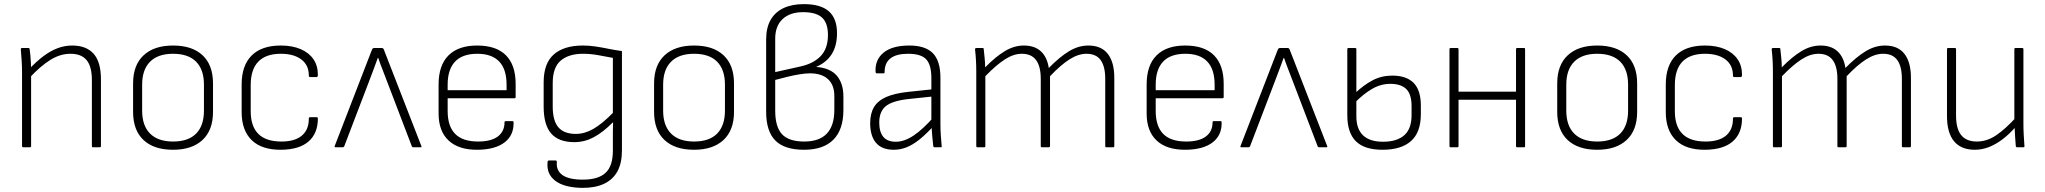

<svg xmlns="http://www.w3.org/2000/svg" viewBox="-20 -715 9929 932"><path d="M432 0Q426 0 426 -6V-326Q426 -392 400.5 -423Q375 -454 322 -454Q272 -454 224 -424Q176 -394 122 -336V-380Q157 -417 191 -442.5Q225 -468 259.5 -481Q294 -494 330 -494Q399 -494 434.5 -454Q470 -414 470 -330V-6Q470 0 464 0ZM93 0Q87 0 87 -6V-367Q87 -393 85 -422.5Q83 -452 81 -475Q81 -482 87 -482H118Q123 -482 124 -476Q126 -463 127.5 -445.5Q129 -428 130 -410Q131 -392 131 -375V-359V-6Q131 0 125 0Z M820 12Q727 12 676.5 -35.5Q626 -83 626 -172V-310Q626 -399 677 -446.5Q728 -494 820 -494Q913 -494 963.5 -446.5Q1014 -399 1014 -310V-172Q1014 -83 963 -35.5Q912 12 820 12ZM820 -28Q894 -28 932 -66.5Q970 -105 970 -178V-304Q970 -377 932 -415.5Q894 -454 820 -454Q747 -454 708.5 -415.5Q670 -377 670 -304V-178Q670 -105 708.5 -66.5Q747 -28 820 -28Z M1345 12Q1251 13 1202 -34.5Q1153 -82 1153 -171V-305Q1153 -397 1201.5 -445.5Q1250 -494 1343 -494Q1399 -494 1439.5 -476.5Q1480 -459 1501.5 -427.5Q1523 -396 1523 -352Q1523 -341 1517 -341H1485Q1479 -341 1479 -349Q1479 -399 1442.5 -426.5Q1406 -454 1343 -454Q1271 -454 1234 -416Q1197 -378 1197 -302V-175Q1197 -102 1234 -65Q1271 -28 1346 -28Q1411 -28 1445 -56.5Q1479 -85 1479 -138Q1479 -146 1484 -146H1517Q1523 -146 1523 -140Q1523 -68 1478 -28.5Q1433 11 1345 12Z M1609 0Q1602 0 1605 -7L1786 -475Q1790 -482 1796 -482H1833Q1840 -482 1843 -475L2025 -7Q2029 0 2021 0H1986Q1981 0 1979 -5L1861 -314Q1850 -344 1838 -374Q1826 -404 1816 -434H1814Q1803 -404 1791.5 -373Q1780 -342 1768 -311L1651 -5Q1648 0 1644 0Z M2299 12Q2207 13 2158 -32.5Q2109 -78 2109 -164V-305Q2109 -398 2157 -446Q2205 -494 2296 -494Q2389 -494 2436 -446.5Q2483 -399 2483 -308V-244Q2483 -238 2477 -238H2153V-176Q2153 -102 2189.5 -65Q2226 -28 2301 -28Q2364 -28 2396.5 -52.5Q2429 -77 2429 -121Q2429 -127 2435 -127H2467Q2473 -127 2473 -122Q2475 -59 2429.5 -24Q2384 11 2299 12ZM2153 -277H2439V-304Q2439 -379 2403 -416.5Q2367 -454 2297 -454Q2225 -454 2189 -416Q2153 -378 2153 -304Z M2808 197Q2720 196 2676 163Q2632 130 2638 72Q2638 64 2645 64H2677Q2683 64 2683 71Q2679 113 2710.5 135Q2742 157 2809 157Q2884 157 2919.5 124Q2955 91 2955 16V-35Q2955 -56 2955 -77.5Q2955 -99 2956 -120L2955 -121Q2906 -72 2861.5 -48.5Q2817 -25 2768 -25Q2692 -25 2655.5 -67Q2619 -109 2619 -197V-315Q2619 -408 2668.5 -451Q2718 -494 2809 -494Q2840 -494 2870 -489.5Q2900 -485 2932 -478.5Q2964 -472 2999 -467V15Q2999 76 2977.5 116Q2956 156 2913.5 176.5Q2871 197 2808 197ZM2775 -65Q2818 -65 2860.5 -89.5Q2903 -114 2955 -167V-434Q2919 -441 2882.5 -447.5Q2846 -454 2810 -454Q2741 -454 2702 -421Q2663 -388 2663 -312V-198Q2663 -129 2690.5 -97Q2718 -65 2775 -65Z M3349 12Q3256 12 3205.5 -35.5Q3155 -83 3155 -172V-310Q3155 -399 3206 -446.5Q3257 -494 3349 -494Q3442 -494 3492.5 -446.5Q3543 -399 3543 -310V-172Q3543 -83 3492 -35.5Q3441 12 3349 12ZM3349 -28Q3423 -28 3461 -66.5Q3499 -105 3499 -178V-304Q3499 -377 3461 -415.5Q3423 -454 3349 -454Q3276 -454 3237.5 -415.5Q3199 -377 3199 -304V-178Q3199 -105 3237.5 -66.5Q3276 -28 3349 -28Z M3883 12Q3788 12 3743.5 -33Q3699 -78 3699 -173V-523Q3699 -580 3720.5 -618Q3742 -656 3783 -675.5Q3824 -695 3882 -695Q3964 -695 4003.5 -660Q4043 -625 4043 -554Q4043 -493 4017.5 -452.5Q3992 -412 3943 -391V-390Q4010 -385 4042 -347.5Q4074 -310 4074 -247V-181Q4074 -86 4025.5 -37Q3977 12 3883 12ZM3884 -28Q3957 -28 3993.5 -66.5Q4030 -105 4030 -181V-249Q4030 -302 3999.5 -330.5Q3969 -359 3912 -359Q3891 -359 3862.5 -354.5Q3834 -350 3803.5 -342.5Q3773 -335 3743 -327V-178Q3743 -99 3776 -63.5Q3809 -28 3884 -28ZM3743 -365 3864 -392Q3929 -406 3964 -443Q3999 -480 3999 -545Q3999 -603 3970.5 -629.5Q3942 -656 3878 -656Q3815 -656 3779 -622.5Q3743 -589 3743 -527Z M4516 0Q4513 0 4511.5 -2.5Q4510 -5 4510 -7Q4508 -26 4505.5 -52.5Q4503 -79 4502 -105L4501 -125V-336Q4501 -400 4476 -427Q4451 -454 4388 -454Q4274 -454 4274 -365Q4274 -359 4269 -359H4236Q4230 -359 4230 -369Q4228 -426 4269 -459.5Q4310 -493 4390 -494Q4470 -495 4507.5 -457.5Q4545 -420 4545 -338V-114Q4545 -83 4547 -56.5Q4549 -30 4551 -6Q4553 0 4546 0ZM4319 12Q4261 12 4232.5 -21.5Q4204 -55 4204 -117Q4204 -164 4222.5 -195Q4241 -226 4281.5 -244Q4322 -262 4388 -269L4511 -282V-247L4387 -234Q4310 -225 4279 -199Q4248 -173 4248 -120Q4248 -75 4267.5 -51Q4287 -27 4329 -27Q4370 -27 4415.5 -57.5Q4461 -88 4515 -150V-107Q4476 -64 4443.5 -38Q4411 -12 4380.5 0Q4350 12 4319 12Z M4725 0Q4719 0 4719 -6V-367Q4719 -395 4717.5 -422.5Q4716 -450 4713 -475Q4713 -482 4720 -482H4750Q4755 -482 4755 -478Q4757 -457 4759.5 -434.5Q4762 -412 4762 -388Q4813 -440 4858 -467Q4903 -494 4950 -494Q5002 -494 5032.5 -466Q5063 -438 5071 -385Q5124 -439 5169.5 -466.5Q5215 -494 5263 -494Q5326 -494 5357.5 -453.5Q5389 -413 5389 -337V-6Q5389 0 5383 0H5351Q5345 0 5345 -6V-333Q5345 -392 5323 -423Q5301 -454 5254 -454Q5214 -454 5171 -426.5Q5128 -399 5077 -345V-6Q5077 0 5070 0H5038Q5032 0 5032 -6V-333Q5032 -392 5009.5 -423Q4987 -454 4940 -454Q4900 -454 4857.5 -426.5Q4815 -399 4763 -345V-6Q4763 0 4757 0Z M5736 12Q5644 13 5595 -32.5Q5546 -78 5546 -164V-305Q5546 -398 5594 -446Q5642 -494 5733 -494Q5826 -494 5873 -446.5Q5920 -399 5920 -308V-244Q5920 -238 5914 -238H5590V-176Q5590 -102 5626.5 -65Q5663 -28 5738 -28Q5801 -28 5833.5 -52.5Q5866 -77 5866 -121Q5866 -127 5872 -127H5904Q5910 -127 5910 -122Q5912 -59 5866.5 -24Q5821 11 5736 12ZM5590 -277H5876V-304Q5876 -379 5840 -416.5Q5804 -454 5734 -454Q5662 -454 5626 -416Q5590 -378 5590 -304Z M6006 0Q5999 0 6002 -7L6183 -475Q6187 -482 6193 -482H6230Q6237 -482 6240 -475L6422 -7Q6426 0 6418 0H6383Q6378 0 6376 -5L6258 -314Q6247 -344 6235 -374Q6223 -404 6213 -434H6211Q6200 -404 6188.5 -373Q6177 -342 6165 -311L6048 -5Q6045 0 6041 0Z M6691 12Q6603 12 6561.5 -29.5Q6520 -71 6520 -156V-476Q6520 -482 6526 -482H6558Q6564 -482 6564 -476V-150Q6564 -89 6596.5 -58Q6629 -27 6693 -27Q6761 -27 6796.5 -58.5Q6832 -90 6832 -156V-200Q6832 -258 6806 -283Q6780 -308 6729 -308Q6682 -308 6639.5 -283Q6597 -258 6556 -216V-261Q6599 -302 6642.5 -325Q6686 -348 6738 -348Q6807 -348 6842 -312.5Q6877 -277 6877 -203V-160Q6877 -73 6829.5 -30.5Q6782 12 6691 12Z M7345 0Q7339 0 7339 -6V-476Q7339 -482 7345 -482H7378Q7383 -482 7383 -476V-6Q7383 0 7378 0ZM7022 0Q7016 0 7016 -6V-476Q7016 -482 7022 -482H7054Q7060 -482 7060 -476V-6Q7060 0 7054 0ZM7051 -231V-270H7349V-231Z M7733 12Q7640 12 7589.5 -35.5Q7539 -83 7539 -172V-310Q7539 -399 7590 -446.5Q7641 -494 7733 -494Q7826 -494 7876.5 -446.5Q7927 -399 7927 -310V-172Q7927 -83 7876 -35.5Q7825 12 7733 12ZM7733 -28Q7807 -28 7845 -66.5Q7883 -105 7883 -178V-304Q7883 -377 7845 -415.5Q7807 -454 7733 -454Q7660 -454 7621.5 -415.5Q7583 -377 7583 -304V-178Q7583 -105 7621.5 -66.5Q7660 -28 7733 -28Z M8258 12Q8164 13 8115 -34.5Q8066 -82 8066 -171V-305Q8066 -397 8114.5 -445.5Q8163 -494 8256 -494Q8312 -494 8352.5 -476.5Q8393 -459 8414.5 -427.5Q8436 -396 8436 -352Q8436 -341 8430 -341H8398Q8392 -341 8392 -349Q8392 -399 8355.5 -426.5Q8319 -454 8256 -454Q8184 -454 8147 -416Q8110 -378 8110 -302V-175Q8110 -102 8147 -65Q8184 -28 8259 -28Q8324 -28 8358 -56.5Q8392 -85 8392 -138Q8392 -146 8397 -146H8430Q8436 -146 8436 -140Q8436 -68 8391 -28.5Q8346 11 8258 12Z M8592 0Q8586 0 8586 -6V-367Q8586 -395 8584.5 -422.5Q8583 -450 8580 -475Q8580 -482 8587 -482H8617Q8622 -482 8622 -478Q8624 -457 8626.5 -434.5Q8629 -412 8629 -388Q8680 -440 8725 -467Q8770 -494 8817 -494Q8869 -494 8899.5 -466Q8930 -438 8938 -385Q8991 -439 9036.5 -466.5Q9082 -494 9130 -494Q9193 -494 9224.5 -453.5Q9256 -413 9256 -337V-6Q9256 0 9250 0H9218Q9212 0 9212 -6V-333Q9212 -392 9190 -423Q9168 -454 9121 -454Q9081 -454 9038 -426.5Q8995 -399 8944 -345V-6Q8944 0 8937 0H8905Q8899 0 8899 -6V-333Q8899 -392 8876.5 -423Q8854 -454 8807 -454Q8767 -454 8724.5 -426.5Q8682 -399 8630 -345V-6Q8630 0 8624 0Z M9566 12Q9500 12 9465.5 -29Q9431 -70 9431 -152V-476Q9431 -482 9437 -482H9469Q9475 -482 9475 -476V-154Q9475 -90 9500 -59Q9525 -28 9576 -28Q9625 -28 9670 -58.5Q9715 -89 9767 -146L9766 -101Q9733 -63 9699.5 -38Q9666 -13 9633 -0.5Q9600 12 9566 12ZM9772 0Q9766 0 9765 -6Q9763 -30 9761.5 -53.5Q9760 -77 9759 -102L9758 -124V-476Q9758 -482 9763 -482H9796Q9802 -482 9802 -476V-115Q9802 -87 9803.5 -60Q9805 -33 9807 -6Q9808 0 9801 0Z"/></svg>

Font: Sofia Sans ExtraLight
Style: Regular
Weight: 250
Version: Version 4.100-B